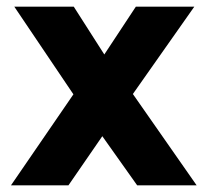

<svg xmlns="http://www.w3.org/2000/svg" viewBox="-20 -558 625 578"><path d="M202 -538 294 -394 389 -538H565L380 -275L572 0H393L288 -148L186 0H13L201 -274L23 -538Z"/></svg>

Font: Montserrat_am3
Style: Bold
Weight: 700
Designer: Julieta Ulanovsky
Foundry: Julieta Ulanovsky. Armenina letters added by Vahan Hovhannisyan
Version: Version 2.001